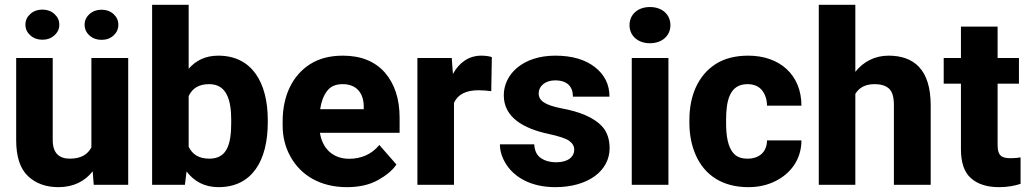

<svg xmlns="http://www.w3.org/2000/svg" viewBox="-20 -770 4288 800"><path d="M514.2 0V-528.3H360.8V-155.8C345.2 -126.5 317.4 -108.9 271 -108.9C227.5 -108.9 199.7 -131.3 199.7 -185.5V-528.3H47.4V-186.5C47.4 -116.7 64 -66.9 96.7 -36.1C129.4 -5.4 171.4 9.8 223.6 9.8C286.1 9.8 333.5 -14.6 366.2 -56.2L370.6 0ZM85.9 -667C85.9 -649.4 92.8 -634.8 106.4 -622.6C120.1 -610.4 136.7 -604.5 156.2 -604.5C176.3 -604.5 192.9 -610.4 206.5 -622.6C220.2 -634.8 227.1 -649.4 227.1 -667C227.1 -685.1 220.2 -699.7 206.5 -711.9C192.9 -724.1 176.3 -730 156.2 -730C136.7 -730 120.1 -724.1 106.4 -711.9C92.8 -699.7 85.9 -685.1 85.9 -667ZM332.5 -667C332.5 -648.9 339.4 -634.3 353 -622.1C366.7 -609.9 383.3 -604 402.8 -604C422.9 -604 439.5 -609.9 453.1 -622.1C466.3 -634.3 473.1 -648.9 473.1 -667C473.1 -684.6 466.3 -699.2 453.1 -711.4C439.5 -723.6 422.9 -729.5 402.8 -729.5C383.3 -729.5 366.7 -723.6 353 -711.4C339.4 -699.2 332.5 -684.6 332.5 -667Z M1095.7 -270C1095.7 -425.3 1030.3 -538.1 889.6 -538.1C836.4 -538.1 795.9 -518.1 766.1 -483.4V-750H613.8V0H750.5L757.3 -55.7C788.6 -14.6 831.5 9.8 890.6 9.8C1030.3 9.8 1095.7 -100.6 1095.7 -259.8ZM943.4 -259.8C943.4 -171.9 927.7 -108.9 852.5 -108.9C808.1 -108.9 781.2 -127 766.1 -158.7V-369.6C781.2 -401.4 807.1 -419.4 851.6 -419.4C925.8 -419.4 943.4 -350.6 943.4 -270Z M1425.3 9.8C1476.6 9.8 1519.5 0 1554.7 -19.5C1589.8 -39.1 1615.7 -60.5 1631.8 -84.5L1560.5 -166C1528.8 -126.5 1483.4 -108.4 1435.1 -108.4C1367.2 -108.4 1323.2 -150.9 1313 -216.8H1645V-279.3C1645 -357.9 1624.5 -420.4 1583.5 -467.8C1542 -514.6 1483.9 -538.1 1408.7 -538.1C1355 -538.1 1309.6 -526.4 1272.5 -502.9C1197.8 -455.6 1157.7 -370.1 1157.7 -265.1V-246.6C1157.7 -199.7 1168.5 -156.7 1189.9 -118.2C1232.4 -40.5 1313.5 9.8 1425.3 9.8ZM1407.7 -419.4C1465.8 -419.4 1495.1 -381.8 1495.6 -326.7V-314.9H1314C1318.4 -345.7 1327.6 -370.6 1342.3 -390.1C1356.4 -409.7 1378.4 -419.4 1407.7 -419.4Z M2029.3 -532.2C2016.6 -536.1 2002 -538.1 1984.9 -538.1C1933.6 -538.1 1893.1 -509.3 1867.2 -461.9L1862.3 -528.3H1719.2V0H1871.6V-341.3C1887.2 -376.5 1921.4 -394 1974.6 -394C1989.7 -394 2013.2 -392.1 2026.9 -390.1Z M2372.6 -147C2372.6 -115.7 2346.2 -93.8 2296.9 -93.8C2272 -93.8 2251 -99.6 2233.9 -111.3C2216.8 -122.6 2207.5 -141.6 2206.1 -168.5H2063C2063 -140.1 2071.8 -112.3 2089.4 -85C2124.5 -30.3 2193.8 9.8 2293.5 9.8C2431.6 9.8 2520 -59.1 2520 -152.3C2520 -188 2510.7 -216.8 2492.7 -238.8C2455.6 -282.2 2392.1 -305.2 2318.4 -318.8C2250 -332.5 2224.6 -350.6 2224.6 -380.4C2224.6 -412.1 2252.4 -435.1 2293 -435.1C2345.2 -435.1 2367.2 -407.7 2367.2 -367.2H2519.5C2519.5 -417.5 2499.5 -458.5 2459 -490.2C2418.5 -522 2363.3 -538.1 2293.5 -538.1C2158.7 -538.1 2079.1 -460.9 2079.1 -373C2079.1 -281.2 2160.6 -234.4 2266.1 -211.9C2308.6 -202.6 2336.9 -193.4 2351.1 -183.6C2365.2 -173.3 2372.6 -161.1 2372.6 -147Z M2603 -665C2603 -621.6 2637.2 -589.8 2688 -589.8C2739.3 -589.8 2773.4 -621.6 2773.4 -665C2773.4 -709.5 2739.3 -740.7 2688 -740.7C2637.2 -740.7 2603 -709.5 2603 -665ZM2612.3 -528.3V0H2765.1V-528.3Z M3095.2 -108.9C3069.8 -108.9 3050.8 -115.7 3038.1 -129.4C3012.2 -156.7 3005.4 -204.6 3005.4 -257.8V-270.5C3005.4 -349.1 3019.5 -419.4 3094.2 -419.4C3121.1 -419.4 3141.6 -410.6 3155.3 -393.6C3168.9 -376 3175.8 -354.5 3175.8 -329.6H3319.3C3319.3 -459 3228 -538.1 3097.7 -538.1C3043.5 -538.1 2998 -526.4 2961.4 -502.9C2888.7 -455.6 2852.5 -371.6 2852.5 -270.5V-257.8C2852.5 -207.5 2861.8 -162.1 2879.9 -121.6C2916.5 -41 2988.8 9.8 3098.1 9.8C3139.6 9.8 3177.2 1.5 3210.4 -15.1C3276.9 -47.9 3319.3 -108.4 3319.3 -185.1H3175.8C3175.8 -137.7 3144 -108.9 3095.2 -108.9Z M3391.6 -750V0H3543.9V-378.9C3559.1 -403.8 3584 -419.4 3624.5 -419.4C3649.9 -419.4 3669.4 -413.6 3683.6 -401.4C3697.8 -389.2 3704.6 -365.7 3704.6 -332V0H3857.9V-331.1C3857.9 -482.4 3786.1 -538.1 3682.1 -538.1C3625.5 -538.1 3577.6 -513.2 3543.9 -470.7V-750Z M4136.7 -528.3V-659.2H3983.9V-528.3H3912.1V-421.4H3983.9V-148.4C3983.9 -91.8 3998 -51.3 4026.4 -26.9C4054.2 -2.4 4093.3 9.8 4143.1 9.8C4177.7 9.8 4206.5 4.4 4232.4 -3.9V-114.3C4222.2 -112.3 4209 -110.8 4190.9 -110.8C4152.3 -110.8 4136.7 -122.1 4136.7 -165.5V-421.4H4225.6V-528.3Z"/></svg>

Font: Vazirmatn ExtraBold
Style: Regular
Weight: 800
Designer: Saber Rastikerdar
Foundry: Saber Rastikerdar
Version: Version 33.003